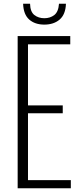

<svg xmlns="http://www.w3.org/2000/svg" viewBox="-20 -1002 433 1022"><path d="M74 0V-810H354V-766H129V-441H314V-399H129V-43H357V0ZM216 -871Q166 -871 135.5 -898Q105 -925 103 -982H140Q141 -939 163 -922Q185 -905 216 -905Q247 -905 269 -922Q291 -939 294 -982H331Q329 -925 297.5 -898Q266 -871 216 -871Z"/></svg>

Font: Oswald ExtraLight
Style: Regular
Weight: 250
Designer: Vernon Adams
Foundry: Vernon Adams
Version: Version 4.100; ttfautohint (v1.8.1.43-b0c9)